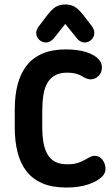

<svg xmlns="http://www.w3.org/2000/svg" viewBox="-20 -828 492 859"><path d="M169 -329Q169 -370 174 -402.5Q179 -435 192 -457Q205 -479 226.5 -491Q248 -503 281 -503Q324 -503 354 -483Q372 -473 385 -473Q406 -473 421 -488.5Q436 -504 436 -526Q436 -545 424 -560Q404 -583 365.5 -595Q327 -607 275 -607Q214 -607 170.5 -588.5Q127 -570 99.5 -535Q72 -500 59 -450.5Q46 -401 46 -338V-258Q46 -195 59 -145Q72 -95 99.5 -60.5Q127 -26 170.5 -7.5Q214 11 276 11Q333 11 375 -3Q417 -17 439 -40Q452 -54 452 -74Q452 -95 438.5 -113Q425 -131 403 -131Q393 -131 376 -122Q356 -110 341.5 -104Q327 -98 313.5 -95.5Q300 -93 281 -93Q248 -93 226.5 -104.5Q205 -116 192.5 -137.5Q180 -159 174.5 -190Q169 -221 169 -260ZM272 -721 318 -664Q336 -638 359 -638Q376 -638 389 -650.5Q402 -663 402 -681Q402 -695 392 -710L353 -760Q332 -787 314.5 -797.5Q297 -808 272 -808Q247 -808 229 -797Q211 -786 190 -758L152 -708Q148 -702 145 -695Q142 -688 142 -681Q142 -663 155 -650.5Q168 -638 186 -638Q208 -638 227 -664Z"/></svg>

Font: Beiruti
Style: Bold
Weight: 700
Designer: Arlette Boutros
Foundry: Boutros
Version: Version 1.41